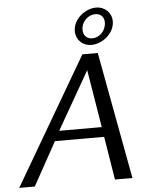

<svg xmlns="http://www.w3.org/2000/svg" viewBox="-130 -957 813 1007"><g transform="rotate(-5 276.5 -453.5)"><path d="M-70 0H12L138 -228H397L434 0H526L402 -669H321ZM165 -280 339 -584 389 -280ZM292 -793C292 -748 326 -714 374 -714C428 -714 495 -762 495 -828C495 -873 460 -907 413 -907C359 -907 292 -859 292 -793ZM333 -797C333 -841 370 -873 406 -873C436 -873 453 -853 453 -826C453 -781 417 -748 381 -748C350 -748 333 -769 333 -797Z"/></g></svg>

Font: KpSans
Style: Italic
Weight: 400
Italic angle: -11°
Version: Version 0.66